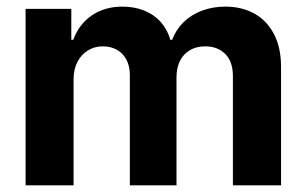

<svg xmlns="http://www.w3.org/2000/svg" viewBox="-20 -557 919 577"><path d="M56.9 -530.3H194.3V-437.3H200Q217.6 -484.7 256.2 -510.9Q294.7 -537.1 348.2 -537.1Q384 -537.1 413.5 -525.2Q443.1 -513.3 463.1 -490.8Q483.1 -468.3 492 -437.3H497.3Q508.7 -467.8 531.7 -490.4Q554.6 -512.9 587 -525Q619.3 -537.1 657 -537.1Q706.9 -537.1 744.7 -516Q782.5 -494.9 803.6 -454.1Q824.6 -413.3 824.6 -356.2V0H679.9V-328.6Q679.9 -372.1 656.8 -394.9Q633.7 -417.7 596.8 -417.7Q570 -417.7 550.6 -406.1Q531.1 -394.6 520.7 -373.8Q510.4 -352.9 510.4 -324.8V0H370.2V-332.5Q370.2 -357.9 360 -377.5Q349.9 -397.1 331.4 -407.4Q312.9 -417.7 288.7 -417.7Q264.1 -417.7 244.3 -405.5Q224.4 -393.3 212.7 -371Q201.1 -348.7 201.1 -318.9V0H56.9Z"/></svg>

Font: WEMIX Pretendard Variable
Style: Regular
Weight: 400
Designer: Base glyphs from Inter by Rasmus Andersson; Hangeul glyphs from Noto Sans CJK(Source Han Sans) by Jang Soo-young and Kan
Foundry: Kil Hyung-jin
Version: Version 1.000;Glyphs 3.2 (3208)